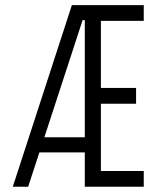

<svg xmlns="http://www.w3.org/2000/svg" viewBox="-20 -713 626 733"><path d="M28.8 0 254.4 -693.4H528.8V-633.3H365.2V-377.4H499.5V-316.9H365.2V-60.1H528.8V0H303.7V-131.3H130.4L87.4 0ZM149.4 -189H303.7V-636.2H295.4Z"/></svg>

Font: Cascadia Mono PL Light
Style: Regular
Weight: 300
Monospace: yes
Designer: Aaron Bell
Foundry: Saja Typeworks
Version: Version 2404.023; ttfautohint (v1.8.4)